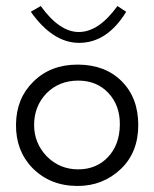

<svg xmlns="http://www.w3.org/2000/svg" viewBox="-20 -608 511 636"><path d="M438 -194Q438 -103 380 -48Q321 8 237 8Q146 8 87 -52Q32 -109 33 -196Q34 -282 90 -337Q147 -394 237 -394Q328 -394 383 -339Q438 -284 438 -194ZM377 -194Q378 -258 339.5 -299.5Q301 -341 239 -341Q176 -341 134 -299Q93 -256 93 -194Q93 -134 135 -90Q178 -47 239 -47Q299 -47 337.5 -87.5Q376 -128 377 -194ZM369 -588 398 -569Q335 -466 242 -466Q155 -466 82 -569L115 -588Q177 -502 241 -502Q307 -502 369 -588Z"/></svg>

Font: GFS Neohellenic Rg
Style: Regular
Weight: 400
Designer: Takis Katsoulidis and George D. Matthiopoulos
Foundry: Takis Katsoulidis and George D. Matthiopoulos
Version: Version 1.0